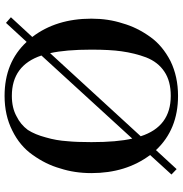

<svg xmlns="http://www.w3.org/2000/svg" viewBox="-0 -766 779 818"><g transform="rotate(-90 389.0 -357.5)"><path d="M207 -183 561 -570Q519 -696 389 -696Q338 -696 302 -676Q267 -659 244 -628Q224 -597 212 -551Q199 -507 196 -460Q192 -421 192 -357Q192 -248 207 -183ZM571 -533 217 -147Q258 -19 389 -19Q452 -19 492 -46Q533 -73 553 -124Q571 -172 579 -229Q586 -278 586 -357Q586 -467 571 -533ZM54 -16 137 -107Q60 -210 60 -357Q60 -429 80 -490Q97 -551 138 -608Q176 -662 241 -694Q306 -727 389 -727Q532 -727 619 -633L700 -721L724 -700L640 -609Q718 -507 718 -357Q718 -285 698 -224Q681 -163 640 -106Q603 -54 537 -20Q471 12 389 12Q246 12 158 -82L77 6Z"/></g></svg>

Font: Bailleul Roman
Style: Roman
Weight: 400
Version: Version 1